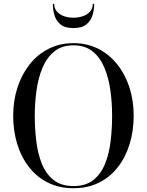

<svg xmlns="http://www.w3.org/2000/svg" viewBox="-20 -989 779 1019"><path d="M370 10Q294 10 234.5 -19.8Q175 -49.5 133.8 -102.5Q92.5 -155.5 71.2 -225.2Q50 -295 50 -375Q50 -455 72.8 -524.8Q95.5 -594.5 137.5 -647.5Q179.5 -700.5 238.5 -730.2Q297.5 -760 370 -760Q442.5 -760 501.2 -730.2Q560 -700.5 602.2 -647.5Q644.5 -594.5 667 -524.8Q689.5 -455 689.5 -375Q689.5 -295 668.2 -225.2Q647 -155.5 606 -102.5Q565 -49.5 505.5 -19.8Q446 10 370 10ZM370 -1.5Q435.5 -1.5 475.8 -33.8Q516 -66 537.8 -120Q559.5 -174 567.2 -240.5Q575 -307 575 -375Q575 -443 565.8 -509.5Q556.5 -576 534 -630Q511.5 -684 471.5 -716.2Q431.5 -748.5 370 -748.5Q308.5 -748.5 268.5 -716.2Q228.5 -684 205.8 -630Q183 -576 173.8 -509.5Q164.5 -443 164.5 -375Q164.5 -307 172.5 -240.5Q180.5 -174 202 -120Q223.5 -66 264.2 -33.8Q305 -1.5 370 -1.5ZM369.5 -840Q324.5 -840 301 -859.5Q277.5 -879 269 -908.8Q260.5 -938.5 260.5 -969H267.5Q267.5 -944.5 281.8 -928Q296 -911.5 319.5 -903.2Q343 -895 369.5 -895Q396.5 -895 420.2 -903.2Q444 -911.5 458.2 -928Q472.5 -944.5 472.5 -969H480Q480 -938.5 471.2 -908.8Q462.5 -879 438.5 -859.5Q414.5 -840 369.5 -840Z"/></svg>

Font: Bodoni Moda 18pt
Style: Regular
Weight: 400
Designer: Owen Earl
Foundry: indestructible type
Version: Version 2.005